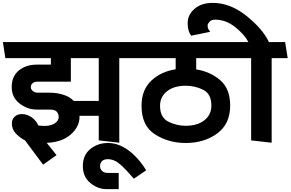

<svg xmlns="http://www.w3.org/2000/svg" viewBox="-31 -971 2010 1328"><path d="M652 -569H459V-406H227Q206 -406 194 -395Q182 -384 182 -369Q182 -354 195.5 -342Q209 -330 229 -330H308Q362 -330 406.5 -316Q451 -302 479 -273H652ZM652 0V-170H518Q518 -168 518.5 -165.5Q519 -163 519 -162Q519 -94 458 -40.5Q397 13 292 17Q318 50 335 70.5Q352 91 360 102L267 168L142 0Q111 -15 81 -45Q51 -75 51 -118Q51 -146 70.5 -164Q90 -182 119 -182Q158 -182 189.5 -158.5Q221 -135 234 -103Q244 -102 256 -101Q268 -100 281 -100Q324 -101 349.5 -119Q375 -137 375 -162Q375 -183 362 -198Q349 -213 316 -213H224Q159 -213 104.5 -255Q50 -297 50 -369Q50 -444 100 -484Q150 -524 223 -524H321V-569H6L-11 -680H888L905 -569H794V16Z M895 265Q842 203 801 166.5Q760 130 714 130Q688 130 674.5 143.5Q661 157 661 177Q661 198 675 211.5Q689 225 714 225H790V337H705Q645 337 593.5 294.5Q542 252 542 177Q542 102 593.5 60Q645 18 716 18Q788 18 857 68.5Q926 119 980 207Z M1253 18Q1136 18 1042 -41Q948 -100 948 -239Q948 -349 1015 -412.5Q1082 -476 1184 -492V-569H899L882 -680H1604L1621 -569H1326V-491Q1422 -476 1491.5 -417Q1561 -358 1561 -241Q1561 -113 1471 -47.5Q1381 18 1253 18ZM1431 -241Q1431 -321 1375 -349.5Q1319 -378 1253 -378Q1173 -378 1124.5 -340Q1076 -302 1076 -239Q1076 -159 1132.5 -130Q1189 -101 1253 -101Q1334 -101 1382.5 -139Q1431 -177 1431 -241Z M1706 0V-569H1615L1598 -680H1687Q1661 -731 1596.5 -783Q1532 -835 1457 -835Q1430 -835 1417.5 -820Q1405 -805 1405 -796Q1405 -780 1409 -772Q1413 -764 1420 -755L1423 -751L1291 -724Q1280 -738 1273.5 -759.5Q1267 -781 1267 -811Q1267 -869 1314.5 -910Q1362 -951 1440 -951Q1562 -951 1674.5 -860.5Q1787 -770 1829 -680H1941L1959 -569H1848V16Z"/></svg>

Font: Palanquin Dark
Style: Regular
Weight: 400
Designer: Pria Ravichandran
Version: Version 1.000